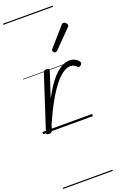

<svg xmlns="http://www.w3.org/2000/svg" viewBox="-268 -1079 1058 1649"><g transform="rotate(-20 261.0 -255.0)"><path d="M48 15Q36 15 29.5 10.5Q23 6 27 -6L186 -494Q190 -506 196.5 -510.5Q203 -515 215 -515Q232 -515 237.5 -509Q243 -503 239 -491L165 -265Q205 -340 241.5 -389.5Q278 -439 311 -467Q344 -495 373 -507Q402 -519 428 -519Q457 -519 479.5 -506Q502 -493 512 -475Q517 -469 515 -461.5Q513 -454 506 -447Q498 -440 491 -438Q484 -436 477 -443Q468 -452 453 -461Q438 -470 417 -470Q389 -470 354 -448Q319 -426 278.5 -377Q238 -328 192 -247.5Q146 -167 95 -51L80 -4Q77 6 69.5 10.5Q62 15 48 15ZM341 -625Q335 -625 326.5 -632Q318 -639 318 -646Q318 -650 319.5 -654Q321 -658 325 -663L469 -827Q475 -835 479.5 -837.5Q484 -840 489 -840Q496 -840 504 -835Q512 -830 517 -822.5Q522 -815 522 -808Q522 -803 520.5 -799.5Q519 -796 514 -792L359 -634Q349 -625 341 -625ZM0 490H454V500H0ZM0 -20H454V0H0ZM0 -505H454V-500H0ZM0 -1010H454V-1000H0Z"/></g></svg>

Font: Playwrite NZ Guides
Style: Regular
Weight: 400
Designer: Veronika Burian, José Scaglione
Foundry: TypeTogether
Version: Version 1.003